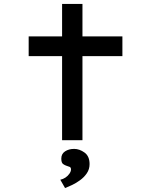

<svg xmlns="http://www.w3.org/2000/svg" viewBox="-20 -709 789 971"><path d="M294 0V-689H397V0ZM125 -425V-525H599V-425ZM309 242 285 200Q299 197 311 189Q323 181 331 169.5Q339 158 339 148Q339 138 332.5 135Q326 132 318 130Q308 127 299 120.5Q290 114 290 93Q290 69 309 56.5Q328 44 355 44Q382 44 407.5 62.5Q433 81 433 121Q433 147 419 167.5Q405 188 384 203Q363 218 342.5 227.5Q322 237 309 242Z"/></svg>

Font: Lexend Zetta
Style: Regular
Weight: 400
Designer: Bonnie Shaver-Troup, Thomas Jockin
Foundry: Lexend
Version: Version 1.007